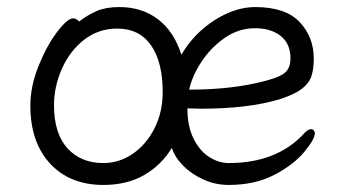

<svg xmlns="http://www.w3.org/2000/svg" viewBox="-20 -506 988 544"><path d="M273 18Q178 18 122 -42.5Q66 -103 66 -207Q66 -261 89 -318.5Q112 -376 141.5 -415Q171 -454 187 -454Q197 -454 204 -445Q229 -464 254.5 -475Q280 -486 318 -486Q382 -486 427.5 -451.5Q473 -417 494 -351Q529 -411 587.5 -448.5Q646 -486 703 -486Q789 -486 829 -443.5Q869 -401 869 -340Q869 -308 861.5 -288Q854 -268 833.5 -253Q813 -238 773 -225Q684 -198 549 -198L511 -199Q511 -148 528.5 -113Q546 -78 573 -61Q600 -44 628 -44Q762 -44 839 -125Q851 -140 862 -140Q866 -140 869 -136.5Q872 -133 872 -128Q872 -112 842.5 -76Q813 -40 758 -11Q703 18 628 18Q590 18 556 2.5Q522 -13 498.5 -37Q475 -61 467 -87Q437 -38 388.5 -10Q340 18 273 18ZM273 -44Q318 -44 356.5 -70.5Q395 -97 418 -143Q441 -189 441 -245Q441 -330 408 -377.5Q375 -425 312 -425Q259 -425 218.5 -393.5Q178 -362 155.5 -311.5Q133 -261 133 -208Q133 -128 171 -86Q209 -44 273 -44ZM736 -278Q777 -289 790 -302.5Q803 -316 803 -341Q803 -382 775.5 -404Q748 -426 702 -426Q656 -426 616.5 -398.5Q577 -371 550.5 -330.5Q524 -290 516 -252Q642 -252 736 -278Z"/></svg>

Font: Iansui 0.93
Style: Regular
Weight: 400
Designer: But Ko / Fontworks Inc.
Foundry: zi-hi.com / Fontworks Inc.
Version: Version 0.931